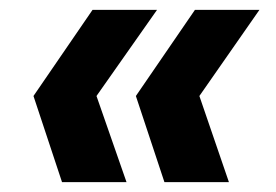

<svg xmlns="http://www.w3.org/2000/svg" viewBox="-20 -490 560 390"><path d="M314 -120 256 -295 376 -470H507L385 -295L445 -120ZM106 -120 48 -295 168 -470H299L176 -295L237 -120Z"/></svg>

Font: DM Sans 11pt ExtraBold
Style: Italic
Weight: 800
Italic angle: -10°
Version: Version 4.004;gftools[0.9.30]